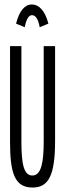

<svg xmlns="http://www.w3.org/2000/svg" viewBox="-20 -830 290 861"><path d="M91 -708C97 -741 108 -762 123 -762C138 -762 151 -748 158 -708L197 -724C182 -783 154 -810 123 -810C92 -810 67 -783 52 -724ZM126 11C198 11 227 -44 227 -198V-623H176V-197C176 -101 165 -44 126 -43C88 -42 76 -91 76 -194V-623H25V-195C25 -55 45 11 126 11Z"/></svg>

Font: Inconsolata UltraCondensed Thin
Style: Regular
Weight: 100
Width: 1
Monospace: yes
Designer: Raph Levien, Cyreal, Brenton Simpson
Foundry: Raph Levien, Cyreal, Google
Version: Version 3.100